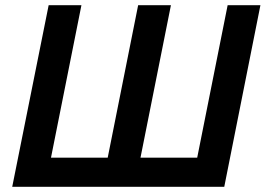

<svg xmlns="http://www.w3.org/2000/svg" viewBox="-20 -718 1021 738"><path d="M167 -698H293L176 -112H394L511 -698H637L520 -112H738L855 -698H981L842 0H27Z"/></svg>

Font: IBM Plex Sans SmBld
Style: Italic
Weight: 600
Italic angle: -11°
Designer: Mike Abbink, Paul van der Laan, Pieter van Rosmalen
Foundry: Bold Monday
Version: Version 3.005